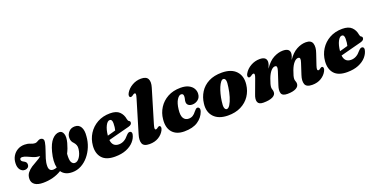

<svg xmlns="http://www.w3.org/2000/svg" viewBox="-24 -1458 4302 2202"><g transform="rotate(-20 2127.0 -357.0)"><path d="M601.5 -471Q636.5 -470.5 650.5 -431Q664.5 -391.5 646.5 -324Q629.5 -260 602 -207Q596 -131.5 611 -104.5Q626 -77.5 651.5 -77.5Q683.5 -77.5 710.2 -116.2Q737 -155 744.5 -213Q748.5 -241 740.2 -261.5Q732 -282 718 -297Q702 -312 694.5 -330Q687 -348 688 -373Q689 -411 717 -441.5Q745 -472 790.5 -472Q841 -472 864 -431.2Q887 -390.5 879.5 -320.5Q875 -254.5 850.8 -194.8Q826.5 -135 787.2 -88.2Q748 -41.5 697.5 -14.5Q647 12.5 589.5 12.5Q542.5 12.5 509.8 -3.2Q477 -19 458 -48Q409 -17.5 351.8 -2.5Q294.5 12.5 232.5 12.5Q166.5 12.5 131.8 -12.2Q97 -37 97 -82Q97 -125.5 120.2 -155.5Q143.5 -185.5 177.5 -207.5Q211.5 -229.5 246.2 -248Q281 -266.5 303.5 -287Q257.5 -290 222.5 -304.5Q187.5 -319 159 -332.8Q130.5 -346.5 104 -347.5Q89.5 -348 83 -342.2Q76.5 -336.5 76 -328Q74 -308.5 100.5 -295Q119 -286 128.5 -275.2Q138 -264.5 137.5 -246Q137 -223 121.8 -210.5Q106.5 -198 85.5 -198Q50.5 -198 28.2 -227.8Q6 -257.5 9 -309Q11 -355.5 33 -392.5Q55 -429.5 92.2 -451Q129.5 -472.5 177.5 -472.5Q215.5 -472.5 245.8 -459.5Q276 -446.5 298.5 -446.5Q313.5 -446.5 325.5 -453.5Q337.5 -460.5 349.8 -466.5Q362 -472.5 377.5 -471Q395 -468.5 404.2 -455Q413.5 -441.5 408.5 -418Q401 -377 384.5 -331.2Q368 -285.5 353.8 -239.2Q339.5 -193 339.5 -151Q339.5 -90 391.5 -90Q413 -90 436.5 -99.5Q418 -174.5 448 -287.5Q472.5 -382 513.8 -426.8Q555 -471.5 601.5 -471Z M1385 -160Q1376 -114.5 1341.2 -75Q1306.5 -35.5 1248.2 -11.5Q1190 12.5 1109.5 12.5Q1001.5 12.5 952.8 -43Q904 -98.5 911.5 -191.5Q918 -271 958.5 -335Q999 -399 1066.8 -436.8Q1134.5 -474.5 1222 -474.5Q1299 -474.5 1336 -438.2Q1373 -402 1381.5 -347.5Q1386 -323 1397.5 -317.5Q1411.5 -311 1411.5 -296Q1411.5 -284 1402.5 -273.5Q1393.5 -263 1369.5 -256.5Q1343 -249.5 1298.8 -238Q1254.5 -226.5 1205 -213.5Q1155.5 -200.5 1112 -189Q1121.5 -105 1199 -105Q1233.5 -105 1263.2 -121.8Q1293 -138.5 1317 -169Q1332 -185.5 1342.2 -191.8Q1352.5 -198 1364.5 -197Q1376.5 -195.5 1382 -185.5Q1387.5 -175.5 1385 -160ZM1192 -403Q1165.5 -403 1142.5 -358.8Q1119.5 -314.5 1112.5 -242Q1139 -249 1165.2 -256.2Q1191.5 -263.5 1212 -269.5Q1221.5 -304 1222 -353.5Q1222.5 -403 1192 -403Z M1774 -587 1652.5 -181Q1641.5 -144.5 1644 -132.8Q1646.5 -121 1656.5 -121Q1667.5 -121 1684.5 -136Q1698.5 -147 1709.5 -142Q1718.5 -138 1720.2 -124.5Q1722 -111 1711 -88.5Q1688 -44 1641.8 -15.8Q1595.5 12.5 1530.5 12.5Q1460.5 12.5 1444.5 -28Q1428.5 -68.5 1449.5 -136.5L1568.5 -533Q1579 -567 1578 -579.8Q1577 -592.5 1565.5 -592.5Q1554 -592.5 1533.5 -575.5Q1517.5 -565 1506.5 -569.5Q1496.5 -573 1495 -586.8Q1493.5 -600.5 1504.5 -621Q1531.5 -668 1582.5 -697.5Q1633.5 -727 1692 -727Q1756 -727 1775 -689.8Q1794 -652.5 1774 -587Z M2062 -400.5Q2036.5 -400.5 2011.5 -361Q1986.5 -321.5 1978 -248.5Q1969 -175 1989.8 -141.5Q2010.5 -108 2052.5 -108Q2081 -108 2103 -121.5Q2125 -135 2145 -162Q2157.5 -176 2166.2 -184.5Q2175 -193 2187.5 -192.5Q2201 -192.5 2208.8 -178Q2216.5 -163.5 2207 -136Q2183 -70 2121.2 -28.8Q2059.5 12.5 1955.5 12.5Q1860 12.5 1810.5 -43.8Q1761 -100 1772 -203Q1779 -276.5 1818.2 -338.2Q1857.5 -400 1924.5 -436.8Q1991.5 -473.5 2081.5 -473.5Q2141 -473.5 2179 -454.2Q2217 -435 2234.5 -404.8Q2252 -374.5 2250 -341Q2248 -295.5 2216.8 -270.8Q2185.5 -246 2147 -246Q2115.5 -246 2097.8 -261.2Q2080 -276.5 2081 -302Q2081.5 -320 2086 -334.2Q2090.5 -348.5 2090.5 -368Q2091 -400.5 2062 -400.5Z M2588 -475Q2702.5 -474 2759.5 -412.8Q2816.5 -351.5 2804.5 -250.5Q2796 -175 2755.8 -115Q2715.5 -55 2647.2 -20.8Q2579 13.5 2487 12.5Q2374.5 11 2317.8 -49.8Q2261 -110.5 2273.5 -210.5Q2282 -285.5 2320 -345.8Q2358 -406 2425 -440.8Q2492 -475.5 2588 -475ZM2498.5 -62Q2519 -60.5 2539.8 -93.5Q2560.5 -126.5 2576.8 -179.8Q2593 -233 2601 -291.5Q2610.5 -348.5 2604.8 -373.2Q2599 -398 2579.5 -400Q2563 -401.5 2546.8 -381.2Q2530.5 -361 2516.2 -327Q2502 -293 2491.2 -251.5Q2480.5 -210 2475 -168Q2466.5 -113 2473.2 -88.5Q2480 -64 2498.5 -62Z M3147.5 -115 3198 -270.5Q3208.5 -302 3206 -318Q3203.5 -334 3184 -334Q3159.5 -334 3134 -305.2Q3108.5 -276.5 3088 -222Q3061.5 -151.5 3061.5 -122Q3061.5 -106 3066.8 -92.5Q3072 -79 3072 -61Q3072 -27 3032.8 -7.2Q2993.5 12.5 2920 12.5Q2864.5 12.5 2851.8 -21.2Q2839 -55 2862.5 -113L2924.5 -280.5Q2937.5 -314 2935.8 -327Q2934 -340 2921.5 -340Q2910 -340 2888.5 -322.5Q2872.5 -312 2861.5 -317Q2850.5 -320.5 2849.2 -334.8Q2848 -349 2859.5 -367.5Q2887 -414.5 2938.2 -443.5Q2989.5 -472.5 3048 -472.5Q3129.5 -472.5 3129.5 -410.5Q3129.5 -394 3122.5 -374.2Q3115.5 -354.5 3106.5 -333.5Q3158.5 -411.5 3217 -442Q3275.5 -472.5 3330 -472.5Q3412.5 -472.5 3412.5 -413Q3412.5 -396.5 3405.8 -376.8Q3399 -357 3390 -336.5Q3441 -411 3498.2 -441.8Q3555.5 -472.5 3611 -472.5Q3676.5 -472.5 3690.8 -426.5Q3705 -380.5 3680.5 -312L3635.5 -178.5Q3625 -147.5 3627 -134.2Q3629 -121 3640.5 -121Q3652.5 -121 3669.5 -136.5Q3684 -147 3694 -142Q3703 -138 3705 -124.5Q3707 -111 3695.5 -88.5Q3672.5 -44 3626.5 -15.8Q3580.5 12.5 3517 12.5Q3445.5 12.5 3430.2 -29.2Q3415 -71 3437 -137L3480.5 -270.5Q3491 -301.5 3488.5 -317.8Q3486 -334 3466 -334Q3441.5 -334 3415.5 -304.8Q3389.5 -275.5 3369 -221Q3355 -184 3349 -160.2Q3343 -136.5 3343 -122.5Q3343 -106 3349 -92.5Q3355 -79 3355 -61.5Q3354.5 -27 3317 -7.2Q3279.5 12.5 3212.5 12.5Q3152 12.5 3140.2 -22.8Q3128.5 -58 3147.5 -115Z M4218.5 -160Q4209.5 -114.5 4174.8 -75Q4140 -35.5 4081.8 -11.5Q4023.5 12.5 3943 12.5Q3835 12.5 3786.2 -43Q3737.5 -98.5 3745 -191.5Q3751.5 -271 3792 -335Q3832.5 -399 3900.2 -436.8Q3968 -474.5 4055.5 -474.5Q4132.5 -474.5 4169.5 -438.2Q4206.5 -402 4215 -347.5Q4219.5 -323 4231 -317.5Q4245 -311 4245 -296Q4245 -284 4236 -273.5Q4227 -263 4203 -256.5Q4176.5 -249.5 4132.2 -238Q4088 -226.5 4038.5 -213.5Q3989 -200.5 3945.5 -189Q3955 -105 4032.5 -105Q4067 -105 4096.8 -121.8Q4126.5 -138.5 4150.5 -169Q4165.5 -185.5 4175.8 -191.8Q4186 -198 4198 -197Q4210 -195.5 4215.5 -185.5Q4221 -175.5 4218.5 -160ZM4025.5 -403Q3999 -403 3976 -358.8Q3953 -314.5 3946 -242Q3972.5 -249 3998.8 -256.2Q4025 -263.5 4045.5 -269.5Q4055 -304 4055.5 -353.5Q4056 -403 4025.5 -403Z"/></g></svg>

Font: Fraunces 72pt S050 Black
Style: Italic
Weight: 900
Italic angle: -16°
Version: Version 1.000; ttfautohint (v1.8.3)